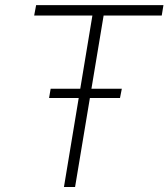

<svg xmlns="http://www.w3.org/2000/svg" viewBox="-20 -748 674 768"><path d="M116.7 -686 124.5 -727.5H633.8L627 -686H394.5L280.3 0H235.8L349.6 -686ZM176.3 -356 182.6 -393.1H467.3L460 -356Z"/></svg>

Font: Inter Tight ExtraLight
Style: Italic
Weight: 250
Italic angle: -9.39999°
Designer: Rasmus Andersson
Foundry: rsms
Version: Version 3.004